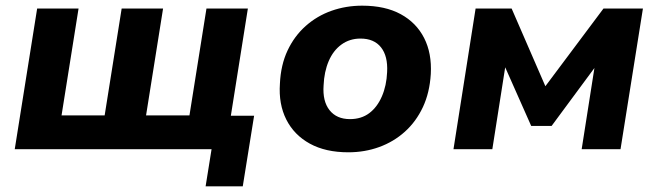

<svg xmlns="http://www.w3.org/2000/svg" viewBox="-20 -526 2319 677"><path d="M705 131 726 0H32L111 -496H257L197 -119H349L409 -496H555L495 -119H648L708 -496H854L794 -118H876L836 131Z M1208 11Q1128 11 1072.5 -19.5Q1017 -50 989.5 -104.5Q962 -159 967 -231Q970 -297 994 -348Q1018 -399 1058 -434.5Q1098 -470 1149 -488Q1200 -506 1257 -506Q1338 -506 1393 -476Q1448 -446 1475.5 -392Q1503 -338 1499 -265Q1495 -199 1471 -148Q1447 -97 1407.5 -61.5Q1368 -26 1317 -7.5Q1266 11 1208 11ZM1214 -106Q1254 -106 1282 -127Q1310 -148 1326.5 -186Q1343 -224 1345 -272Q1348 -328 1323.5 -359Q1299 -390 1251 -390Q1213 -390 1184 -369Q1155 -348 1139 -310.5Q1123 -273 1121 -225Q1117 -169 1142 -137.5Q1167 -106 1214 -106Z M1579 0 1657 -496H1784L1903 -222L2108 -496H2247L2168 0H2031L2080 -312H2095L1925 -82H1853L1751 -312H1765L1716 0Z"/></svg>

Font: Nunito Sans 10pt ExtraBold
Style: Italic
Weight: 800
Italic angle: -9°
Designer: Vernon Adams
Foundry: Vernon Adams
Version: Version 3.101;gftools[0.9.27]